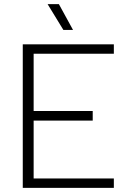

<svg xmlns="http://www.w3.org/2000/svg" viewBox="-20 -916 616 936"><path d="M336 -770 267 -896H212L289 -770ZM535 -654V-700H91V0H535V-46H144V-328H432V-375H144V-654Z"/></svg>

Font: Arthouse Owned Light
Style: Regular
Weight: 300
Designer: Jeremy Tribby
Foundry: Tribby Type
Version: Version 1.000;PS 001.000;hotconv 1.0.88;makeotf.lib2.5.64775